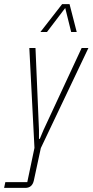

<svg xmlns="http://www.w3.org/2000/svg" viewBox="-59 -749 451 936"><path d="M-39 167 -33 139H74L109 -28L84 -515H114L131 -115V-72H135L153 -115L339 -515H372L140 -27L106 131Q102 149 91.5 158Q81 167 64 167ZM138 -593 244 -729H280L315 -593H288L259 -710L170 -593Z"/></svg>

Font: Hubot Sans Condensed ExtraLight
Style: Italic
Weight: 200
Width: 3
Italic angle: -12.0243°
Designer: Deni Anggara
Foundry: GitHub, Inc., Subsidiary of Microsoft Corporation
Version: Version 2.000